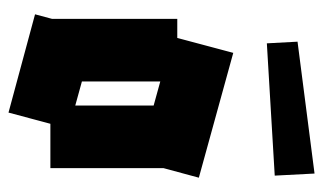

<svg xmlns="http://www.w3.org/2000/svg" viewBox="-178 -586 778 463"><g transform="rotate(90 211.5 -354.0)"><path d="M14 -49 25 -90V-392H71L107 -527L408 -444L385 -359V-86H278L251 15ZM176 -162 234 -146V-335L176 -351ZM84 -608 80 -682 398 -723 403 -627Z"/></g></svg>

Font: Blaka
Style: Regular
Weight: 400
Designer: Mohamed Gaber
Foundry: Kief Type Foundry
Version: Version 1.003; ttfautohint (v1.8.4.7-5d5b)